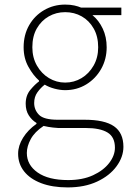

<svg xmlns="http://www.w3.org/2000/svg" viewBox="-20 -560 570 837"><path d="M275 257Q208 257 159.5 238.5Q111 220 85 187Q59 154 59 110Q59 75 80.5 40.5Q102 6 139 -20V-24Q119 -36 105.5 -57Q92 -78 92 -108Q92 -144 112.5 -168.5Q133 -193 150 -205V-209Q125 -231 104 -268.5Q83 -306 83 -354Q83 -408 107 -450Q131 -492 172.5 -516Q214 -540 264 -540Q287 -540 304.5 -536Q322 -532 333 -527H509V-494H383Q411 -471 428 -435Q445 -399 445 -354Q445 -302 421 -259.5Q397 -217 356 -192Q315 -167 264 -167Q242 -167 217.5 -173.5Q193 -180 175 -191Q157 -177 143 -157.5Q129 -138 129 -111Q129 -81 150 -59.5Q171 -38 232 -38H349Q436 -38 477 -9.5Q518 19 518 80Q518 124 488 165Q458 206 403.5 231.5Q349 257 275 257ZM264 -200Q303 -200 335.5 -219.5Q368 -239 388 -274Q408 -309 408 -354Q408 -401 388.5 -435.5Q369 -470 336.5 -488.5Q304 -507 264 -507Q225 -507 192.5 -488.5Q160 -470 140.5 -436Q121 -402 121 -354Q121 -309 141 -274Q161 -239 193.5 -219.5Q226 -200 264 -200ZM277 225Q340 225 385.5 204Q431 183 456 150.5Q481 118 481 84Q481 37 448.5 17.5Q416 -2 354 -2H234Q229 -2 210.5 -4Q192 -6 170 -11Q131 15 114 46.5Q97 78 97 107Q97 159 144 192Q191 225 277 225Z"/></svg>

Font: Noto Sans KR Thin Thin
Style: Regular
Weight: 250
Version: Version 2.004-H2;hotconv 1.0.118;makeotfexe 2.5.65603